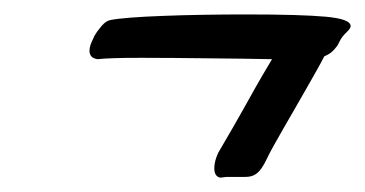

<svg xmlns="http://www.w3.org/2000/svg" viewBox="-20 -437 506 266"><path d="M293.9 -191.9 285.2 -190.9Q276.9 -192.4 276.9 -204.1Q276.9 -213.4 282.2 -225.1Q294.4 -246.1 302.5 -260Q310.5 -273.9 317.9 -287.1Q325.2 -300.3 334 -315.9Q342.8 -331.5 356.9 -355Q337.9 -355.5 315.4 -355.7Q293 -356 269.3 -356.2Q245.6 -356.4 221.7 -356.7Q197.8 -356.9 175.8 -356.9Q151.9 -356.9 137.9 -356.4Q124 -356 115.2 -355Q108.9 -356 106.4 -359.1Q104 -362.3 104 -366.2Q104 -371.6 106.2 -377Q108.4 -382.3 110.8 -387.2Q114.7 -394 120.8 -401.1Q127 -408.2 132.8 -409.2Q142.1 -411.1 161.4 -412.6Q180.7 -414.1 206.1 -415Q231.4 -416 261.2 -416.5Q291 -417 320.8 -417Q397.9 -417 431.9 -413.8Q465.8 -410.6 465.8 -400.9Q465.8 -397.9 460.9 -393.1Q453.6 -386.2 450.7 -380.1Q447.8 -374 446.8 -373Q442.9 -367.7 439 -364.5Q435.1 -361.3 429.2 -358.9Q424.8 -350.1 418.7 -339.4Q412.6 -328.6 404.3 -314Q396 -299.3 384.5 -279.5Q373 -259.8 357.9 -232.9Q353 -224.1 349.6 -216.8Q346.2 -209.5 342.3 -203.9Q338.4 -198.2 333.3 -195.1Q328.1 -191.9 319.8 -191.9Z"/></svg>

Font: Oregano
Style: Italic
Weight: 400
Italic angle: -12°
Designer: Astigmatic (AOETI)
Foundry: Astigmatic (AOETI)
Version: Version 1.000